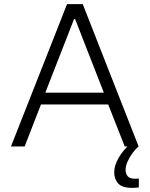

<svg xmlns="http://www.w3.org/2000/svg" viewBox="-20 -708 723 928"><path d="M33 0 304 -688H380L650 0H583L503 -203H178L99 0ZM199 -260H482L343 -616H338ZM619 200Q570 200 551 178.5Q532 157 532 125Q532 92 553 55.5Q574 19 607 -10L650 0Q636 11 621.5 30.5Q607 50 597 72Q587 94 587 113Q587 131 597 143.5Q607 156 634 156Q637 156 641 155.5Q645 155 651 155V198Q637 200 619 200Z"/></svg>

Font: Saira Light
Style: Regular
Weight: 300
Designer: Hector Gatti with collaboration of the Omnibus-Type team
Foundry: Omnibus-Type
Version: Version 1.100; ttfautohint (v1.8.3)